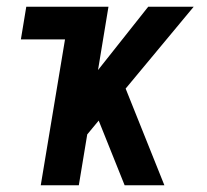

<svg xmlns="http://www.w3.org/2000/svg" viewBox="-20 -550 616 570"><path d="M101 0H214L239 -151L273 -192L350 0H468L353 -287L555 -530H420L271 -342L302 -530H58L42 -433H173Z"/></svg>

Font: Iosevka Sparkle Semibold
Style: Italic
Weight: 600
Italic angle: -9°
Designer: Belleve Invis
Foundry: Belleve Invis
Version: Version 4.5.0; ttfautohint (v1.8.3)